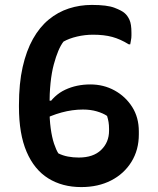

<svg xmlns="http://www.w3.org/2000/svg" viewBox="-20 -740 640 780"><path d="M353 -720Q415 -720 445 -708.5Q475 -697 486 -687Q498 -677 506 -659.5Q514 -642 514 -607Q514 -601 514 -596Q514 -591 513.5 -586Q513 -581 512 -576.5Q511 -572 510.5 -568Q510 -564 509 -560H503Q469 -581 436 -590Q403 -599 358 -599Q325 -599 293 -591.5Q261 -584 238 -571Q216 -543 198.5 -478Q181 -413 181 -308V-300Q181 -255 186 -218.5Q191 -182 199.5 -156.5Q208 -131 217 -117Q235 -108 256 -104Q277 -100 300 -100Q359 -100 391 -131Q423 -162 423 -209V-216Q423 -232 421 -244Q419 -256 415 -269Q399 -280 373.5 -287.5Q348 -295 317 -295Q274 -295 230 -283Q186 -271 145 -249L143 -331H216L170 -306Q199 -354 245 -375.5Q291 -397 347 -397Q401 -397 445.5 -372.5Q490 -348 517 -305.5Q544 -263 544 -206V-194Q544 -131 514 -82.5Q484 -34 431.5 -7Q379 20 310 20Q233 20 176 -15.5Q119 -51 88 -123.5Q57 -196 57 -306V-313Q57 -401 72 -467.5Q87 -534 114 -582Q141 -630 178 -660.5Q215 -691 259.5 -705.5Q304 -720 353 -720Z"/></svg>

Font: Recursive Casual SemiBold
Style: Regular
Weight: 600
Version: Version 1.047